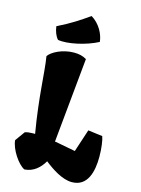

<svg xmlns="http://www.w3.org/2000/svg" viewBox="-144 -1066 846 1155"><g transform="rotate(15 279.0 -488.0)"><path d="M126 9.8C182.6 6.3 220.7 -29.8 246.1 -73.2C293.9 -35.2 360.8 9.8 420.9 9.8C519.5 9.8 542.5 -88.4 542.5 -180.2C542.5 -232.4 535.2 -282.7 526.9 -305.2L437 -316.9L390.6 -175.8L267.1 -199.2L260.7 -199.7L312 -727.1C288.6 -741.2 264.2 -746.6 233.4 -746.6C160.6 -746.6 96.2 -710.9 78.1 -683.1C94.7 -585 94.7 -438.5 133.3 -213.4H117.7C101.1 -213.4 83.5 -211.4 70.3 -206.5L26.9 -146C31.2 -90.8 85 -9.8 126 9.8ZM120.1 -795.4C179.7 -784.7 293.5 -810.1 366.2 -848.6C361.3 -897.9 330.6 -954.6 278.3 -986.3C215.3 -942.4 172.4 -913.6 88.9 -872.1C93.3 -840.8 103.5 -813.5 120.1 -795.4Z"/></g></svg>

Font: Fruktur
Style: Regular
Weight: 400
Designer: Viktoriya Grabowska
Foundry: Viktoriya Grabowska
Version: Version 1.002